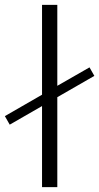

<svg xmlns="http://www.w3.org/2000/svg" viewBox="-87 -772 409 792"><path d="M-46.9 -257.8 -66.9 -293 86.4 -381.3V-752H149.4V-418L282.2 -494.1L302.2 -459L149.4 -371.1V0H86.4V-334.5Z"/></svg>

Font: Kumbh Sans Light
Style: Regular
Weight: 300
Version: Version 1.004